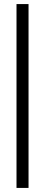

<svg xmlns="http://www.w3.org/2000/svg" viewBox="-20 -743 221 942"><path d="M61 179V-723H120V179Z"/></svg>

Font: Archivo ExtraCondensed Light
Style: Regular
Weight: 300
Width: 2
Designer: Hector Gatti
Foundry: Omnibus-Type
Version: Version 2.001